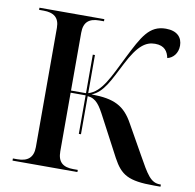

<svg xmlns="http://www.w3.org/2000/svg" viewBox="-80 -802 897 883"><g transform="rotate(10 368.5 -360.0)"><path d="M35 0H338V-10H317C269 -10 244 -30 244 -80V-354H314V-174H324V-352C364 -349 382 -320 409 -268L501 -94C540 -22 575 0 696 0H726V-10H722C678 -10 659 -44 612 -128L537 -261C495 -338 446 -362 340 -363C394 -384 419 -444 462 -527C509 -619 545 -643 588 -643C633 -643 648 -617 654 -588C680 -594 702 -618 702 -654C702 -692 678 -720 625 -720C547 -720 518 -662 465 -557C417 -461 385 -383 324 -366V-544H314V-364H244V-634C244 -684 269 -704 317 -704H338V-714H35V-704H56C103 -704 130 -685 130 -637V-80C130 -30 103 -10 56 -10H35Z"/></g></svg>

Font: Noto Serif Display Medium
Style: Regular
Weight: 500
Designer: Monotype Design Team
Foundry: Monotype Imaging Inc.
Version: Version 2.009